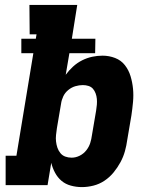

<svg xmlns="http://www.w3.org/2000/svg" viewBox="-20 -755 640 783"><path d="M314 8Q291 8 269 2Q247 -4 231 -17.5Q215 -31 204.5 -50.5Q194 -70 189 -91L174 0H3V-120H47L116 -538H67V-597H126L129 -615H101L100 -735H295L273 -597H369L368 -538H263L248 -450Q261 -468 278 -483.5Q295 -499 315 -509Q335 -519 356 -523.5Q377 -528 398 -528Q425 -528 449.5 -518.5Q474 -509 489.5 -489Q505 -469 512.5 -444Q520 -419 522.5 -393Q525 -367 522.5 -339.5Q520 -312 516 -285L499 -185Q496 -162 489.5 -138.5Q483 -115 471 -93Q459 -71 443 -51.5Q427 -32 406 -18Q385 -4 361 2Q337 8 314 8ZM272 -112Q289 -112 305 -120Q321 -128 332 -142Q343 -156 348 -172Q353 -188 355 -204L372 -304Q374 -316 375 -328Q376 -340 375 -351.5Q374 -363 370 -374Q366 -385 359 -393Q352 -401 341 -404.5Q330 -408 318 -408Q303 -408 287.5 -403.5Q272 -399 258.5 -388Q245 -377 238 -362Q231 -347 229 -332L212 -232Q210 -218 208.5 -204.5Q207 -191 208.5 -178Q210 -165 214 -153Q218 -141 226 -131Q234 -121 246 -116.5Q258 -112 272 -112Z"/></svg>

Font: Iosevka Etoile Heavy
Style: Italic
Weight: 900
Italic angle: -9°
Designer: Belleve Invis
Foundry: Belleve Invis
Version: Version 22.1.2; ttfautohint (v1.8.4)